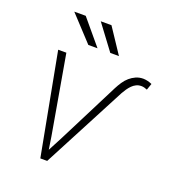

<svg xmlns="http://www.w3.org/2000/svg" viewBox="-133 -834 853 938"><g transform="rotate(20 293.5 -365.0)"><path d="M196.3 -119.6 125 -528.8H82.5L182.1 0H217.8L446.3 -436Q452.6 -447.3 460.4 -458.7Q468.3 -470.2 478 -480Q487.3 -489.3 499 -495.1Q510.7 -501 525.4 -501Q533.7 -501 541 -499Q548.3 -497.1 556.2 -493.7L567.9 -527.3Q556.6 -532.2 545.9 -534.9Q535.2 -537.6 522.9 -538.1Q501.5 -538.1 484.1 -530.3Q466.8 -522.5 452.6 -510.3Q438 -497.6 427 -481Q416 -464.4 407.2 -447.3L243.7 -124.5L206.5 -53.7ZM260.7 -601.1 152.3 -730.5H92.8L212.9 -601.1ZM372.1 -601.1 286.1 -730.5H230.5L327.1 -601.1Z"/></g></svg>

Font: Roboto Mono ExtraLight
Style: Italic
Weight: 250
Italic angle: -10°
Monospace: yes
Designer: Google
Version: Version 3.000